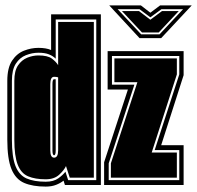

<svg xmlns="http://www.w3.org/2000/svg" viewBox="-20 -684 729 710"><path d="M149 6Q101 6 69.5 -7.5Q38 -21 22.5 -58.5Q7 -96 7 -168V-385Q7 -433 24.5 -459.5Q42 -486 68.5 -496.5Q95 -507 122 -507Q151 -507 169 -499V-631H353V0H220L215 -16Q204 -7 187.5 -0.5Q171 6 149 6ZM149 -12Q178 -12 195.5 -24.5Q213 -37 222 -49L232 -18H336V-612H186V-467Q176 -477 161 -483Q146 -489 122 -489Q99 -489 76 -480Q53 -471 38.5 -448.5Q24 -426 24 -385V-168Q24 -103 37.5 -69.5Q51 -36 78.5 -24Q106 -12 149 -12ZM149 -21Q110 -21 84 -32Q58 -43 45.5 -75Q33 -107 33 -168V-385Q33 -422 46.5 -442Q60 -462 80.5 -470.5Q101 -479 122 -479Q156 -479 171.5 -467.5Q187 -456 195 -443V-603H327V-27H238L224 -70Q218 -56 199.5 -38.5Q181 -21 149 -21ZM180 -101Q195 -101 195 -128V-398Q192 -399 188.5 -399.5Q185 -400 180 -400Q166 -400 166 -373V-128Q166 -101 180 -101ZM180 -110Q174 -110 174 -128V-373Q174 -391 180 -391H186V-128Q186 -110 180 -110ZM365 0V-84L453 -353H378V-495H659V-406L576 -147H659V0ZM382 -18H643V-129H552L643 -409V-477H394V-371H477L382 -80ZM390 -27V-80L488 -380H403V-468H634V-409L541 -120H634V-27ZM496 -543 384 -664H501L536 -637L572 -664H689L576 -543ZM415 -650 502 -557H570L657 -650H577L536 -620L496 -650ZM431 -643H494L536 -611L579 -643H641L567 -564H505Z"/></svg>

Font: Alumni Sans Collegiate One SC
Style: Regular
Weight: 400
Designer: Robert E. Leuschke
Foundry: Robert E. Leuschke
Version: Version 1.100